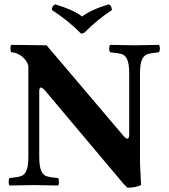

<svg xmlns="http://www.w3.org/2000/svg" viewBox="-20 -854 780 886"><path d="M219.2 -808.1Q219.2 -827.1 234.9 -834Q320.8 -808.1 358.9 -777.8Q403.8 -811 481.9 -834Q496.1 -828.1 496.1 -807.1Q432.1 -766.1 369.1 -703.1L355 -698.2Q293.5 -760.3 219.2 -808.1ZM630.9 0Q606 12.2 567.9 12.2Q547.4 -6.8 527.8 -32.2L192.9 -430.2Q176.3 -450.2 168.9 -450.2Q161.1 -450.2 161.1 -430.2V-132.8Q161.1 -86.9 169.7 -66.9Q178.2 -46.9 193.1 -41.5Q208 -36.1 248 -32.2Q252 -28.3 252 -15.1Q252 -2 248 2Q147.9 0 136.2 0Q122.1 0 23.9 2Q20 -2 20 -14.9Q20 -27.8 23.9 -32.2Q64 -36.1 79.1 -42Q94.2 -47.9 102.5 -67.9Q110.8 -87.9 110.8 -132.8V-549.8Q106 -571.8 84 -591.3Q62 -610.8 32.2 -612.8Q28.3 -617.7 28.1 -629.9Q27.8 -642.1 32.2 -647L194.8 -645L284.2 -540L549.3 -227.5Q560.5 -214.4 567.6 -213.9Q574.7 -213.4 576.2 -231V-512.2Q576.2 -558.1 567.6 -578.1Q559.1 -598.1 543.9 -603.5Q528.8 -608.9 488.8 -612.8Q483.9 -617.7 483.9 -629.9Q483.9 -642.1 488.8 -647Q588.9 -645 605 -645Q614.7 -645 712.9 -647Q717.8 -642.1 717.8 -630.1Q717.8 -618.2 712.9 -612.8Q672.9 -608.9 658 -603Q643.1 -597.2 634.5 -577.1Q626 -557.1 626 -512.2V-102.1Z"/></svg>

Font: Linux Libertine
Style: Bold
Weight: 700
Designer: Philipp H. Poll
Foundry: Philipp H. Poll
Version: Version 5.0.3